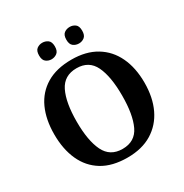

<svg xmlns="http://www.w3.org/2000/svg" viewBox="-206 -1077 1199 1249"><g transform="rotate(-30 393.5 -452.5)"><path d="M394.1 10Q280 10 205 -36Q130 -82 92.5 -165Q55 -248 55 -359Q55 -470 92.5 -552Q130 -634 205.6 -679.5Q281.1 -725 394.7 -725Q503 -725 578.5 -679.5Q654 -634 693 -551.5Q732 -469 732 -358Q732 -247 692.7 -164.5Q653.4 -82 578.1 -36Q502.8 10 394.1 10ZM394.1 -55Q488 -55 526 -135.1Q564 -215.2 564 -358Q564 -501 525.9 -580.5Q487.8 -660 394.8 -660Q301 -660 262 -580.5Q223 -501 223 -357.5Q223 -215 262 -135Q301 -55 394.1 -55ZM491 -791Q467 -791 449 -804.8Q431 -818.6 431 -852.7Q431 -888 449 -901.5Q467 -915 491 -915Q514 -915 532 -901.7Q550 -888.4 550 -853Q550 -818.7 532 -804.8Q514 -791 491 -791ZM285 -791Q262 -791 244 -804.8Q226 -818.6 226 -852.7Q226 -888 244 -901.5Q262 -915 285 -915Q308 -915 326.5 -901.7Q345 -888.4 345 -853Q345 -818.7 326.5 -804.8Q308 -791 285 -791Z"/></g></svg>

Font: Noto Serif NP Hmong
Style: Regular
Weight: 400
Designer: Dalton Maag Ltd
Foundry: Dalton Maag Ltd
Version: Version 1.001